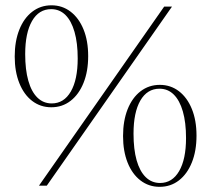

<svg xmlns="http://www.w3.org/2000/svg" viewBox="-20 -700 796 724"><path d="M127 0 599 -675H628.5L156.5 0ZM175 -310Q221 -310 247 -354.8Q273 -399.5 273 -479.5Q273 -538 261 -579.8Q249 -621.5 226.8 -643.5Q204.5 -665.5 173 -665.5Q126.5 -665.5 100.8 -620.8Q75 -576 75 -496Q75 -437 86.8 -395.5Q98.5 -354 121 -332Q143.5 -310 175 -310ZM173.5 -295.5Q132.5 -295.5 101.2 -319.5Q70 -343.5 52.8 -386.8Q35.5 -430 35.5 -487Q35.5 -544.5 52.8 -588Q70 -631.5 101.5 -655.8Q133 -680 174 -680Q215 -680 246.2 -656Q277.5 -632 295 -589Q312.5 -546 312.5 -488.5Q312.5 -431 295 -387.5Q277.5 -344 246.2 -319.8Q215 -295.5 173.5 -295.5ZM583.5 -10Q629.5 -10 655.5 -54.8Q681.5 -99.5 681.5 -179.5Q681.5 -238 669.5 -279.8Q657.5 -321.5 635.2 -343.5Q613 -365.5 581.5 -365.5Q535 -365.5 509.2 -320.8Q483.5 -276 483.5 -196Q483.5 -137 495.2 -95.5Q507 -54 529.5 -32Q552 -10 583.5 -10ZM582 4.5Q541 4.5 509.8 -19.5Q478.5 -43.5 461.2 -86.8Q444 -130 444 -187Q444 -244.5 461.2 -288Q478.5 -331.5 510 -355.8Q541.5 -380 582.5 -380Q623.5 -380 654.8 -356Q686 -332 703.5 -289Q721 -246 721 -188.5Q721 -131 703.5 -87.5Q686 -44 654.8 -19.8Q623.5 4.5 582 4.5Z"/></svg>

Font: Newsreader 24pt ExtraLight
Style: Regular
Weight: 250
Designer: Hugues Gentile
Foundry: Production Type
Version: Version 1.003